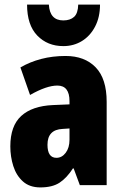

<svg xmlns="http://www.w3.org/2000/svg" viewBox="-20 -807 534 837"><path d="M266 -563Q349 -563 397 -513.5Q445 -464 445 -363V0H328L301 -73H298Q271 -31 239.5 -10.5Q208 10 156 10Q109 10 80 -16Q51 -42 38 -83Q25 -124 25 -169Q25 -258 72.5 -301.5Q120 -345 211 -349L283 -352V-366Q283 -434 230 -434Q183 -434 111 -393L69 -513Q110 -537 159.5 -550Q209 -563 266 -563ZM253 -245Q187 -242 187 -176Q187 -119 226 -119Q250 -119 266.5 -141Q283 -163 283 -198V-247ZM416 -787Q416 -732 394.5 -691Q373 -650 337 -628Q301 -606 256 -606Q187 -606 142.5 -652Q98 -698 98 -787H193Q197 -718 256 -718Q286 -718 303 -733.5Q320 -749 321 -787Z"/></svg>

Font: Noto Sans Tamil ExtraCondensed Black
Style: Regular
Weight: 900
Width: 2
Designer: Jelle Bosma - Monotype Design Team
Foundry: Monotype Imaging Inc.
Version: Version 2.004; ttfautohint (v1.8.4.7-5d5b)